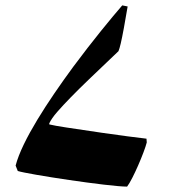

<svg xmlns="http://www.w3.org/2000/svg" viewBox="-20 -695 630 713"><path d="M452 -2C473 -29 516 -130 525 -166L524 -180C520 -180 396 -196 358 -202C237 -220 192 -226 163 -233V-237C168 -248 178 -263 193 -280C220 -311 261 -353 310 -400C347 -435 383 -470 420 -505C425 -517 431 -542 440 -591L454 -671L434 -675C395 -630 324 -544 252 -447C158 -319 62 -173 38 -80L46 -60C82 -48 384 -2 452 -2Z"/></svg>

Font: Noto Nastaliq Urdu
Style: Bold
Weight: 700
Designer: Monotype Design Team (Patrick Giasson: type design, Kamal Mansour: OpenType code, Glenda Bellarosa). Updated by Simon Co
Foundry: Monotype Imaging Inc., Simon Cozens
Version: Version 3.009